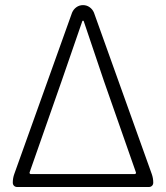

<svg xmlns="http://www.w3.org/2000/svg" viewBox="-20 -749 665 769"><path d="M48.8 0Q41 0 36.1 -4.9Q31.2 -9.8 31.2 -17.6Q31.2 -35.2 37.1 -51.8L268.6 -698.2Q274.4 -711.9 286.1 -720.2Q297.9 -728.5 312.5 -728.5Q327.1 -728.5 338.9 -720.2Q350.6 -711.9 356.4 -698.2L587.9 -51.8Q593.8 -35.2 593.8 -17.6Q593.8 -9.8 588.9 -4.9Q584 0 576.2 0ZM98.6 -58.6Q97.7 -56.6 99.1 -54.2Q100.6 -51.8 103.5 -51.8H519.5Q522.5 -51.8 523.9 -54.2Q525.4 -56.6 524.4 -58.6L396.5 -423.8L315.4 -664.1Q315.4 -666 312.5 -666Q309.6 -666 309.6 -664.1L226.6 -423.8Z"/></svg>

Font: Gen Jyuu Gothic P Light
Style: Regular
Weight: 200
Designer: [Source Han Sans]
Ryoko NISHIZUKA  (kana & ideographs); Paul D. Hunt (Latin, Greek & Cyrillic); Wenlong ZHANG  (bopomofo
Version: Version 1.002.20150607